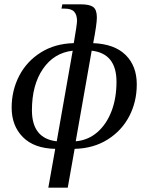

<svg xmlns="http://www.w3.org/2000/svg" viewBox="-20 -680 703 890"><path d="M236 10Q138 8 86 -44.5Q34 -97 34 -181Q34 -261 69 -328.5Q104 -396 169.5 -437Q235 -478 322 -480Q337 -567 337 -583Q337 -611 324 -625.5Q311 -640 280 -640H265L269 -660H354Q395 -660 412 -647.5Q429 -635 429 -599Q429 -568 412 -480Q511 -476 562.5 -425Q614 -374 614 -289Q614 -208 579 -141Q544 -74 478.5 -33Q413 8 326 10L294 190H204ZM317 -445Q230 -435 179 -360.5Q128 -286 128 -169Q128 -38 243 -25ZM520 -301Q520 -432 405 -445L331 -25Q388 -30 430.5 -66.5Q473 -103 496.5 -163.5Q520 -224 520 -301Z"/></svg>

Font: Philosopher
Style: Italic
Weight: 400
Italic angle: -10°
Designer: Jovanny Lemonad
Foundry: Jovanny Lemonad
Version: Version 2.000